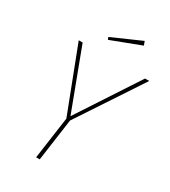

<svg xmlns="http://www.w3.org/2000/svg" viewBox="-207 -964 946 1066"><g transform="rotate(30 266.0 -430.5)"><path d="M261 -271 223 0H200L238 -270L80 -681H105L251 -293L505 -681H532ZM408 -836 219 -764 213 -779 399 -861Z"/></g></svg>

Font: FiraGO Thin
Style: Italic
Weight: 100
Italic angle: -8°
Designer: bBox Type GmbH
Foundry: bBox Type GmbH
Version: Version 1.001